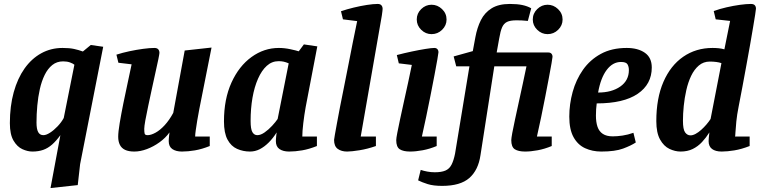

<svg xmlns="http://www.w3.org/2000/svg" viewBox="-20 -758 3870 973"><path d="M236 195 286 -73Q265 -44 244 -25.5Q223 -7 199 1.5Q175 10 144 10Q120 10 93.5 -2Q67 -14 48.5 -45.5Q30 -77 30 -134Q30 -220 49.5 -290.5Q69 -361 104.5 -411Q140 -461 189 -488Q238 -515 297 -515Q332 -515 355 -510Q378 -505 400 -497L440 -530L503 -521L386 74L374 180ZM200 -73Q214 -73 233.5 -85.5Q253 -98 272 -118Q291 -138 303 -160L357 -430Q350 -436 335 -441.5Q320 -447 300 -447Q268 -447 245 -428.5Q222 -410 206.5 -378.5Q191 -347 182 -307Q173 -267 169 -223Q165 -179 165 -137Q165 -104 173.5 -88.5Q182 -73 200 -73Z M661 10Q632 10 614 1.5Q596 -7 587.5 -24Q579 -41 579 -65Q579 -89 586.5 -134Q594 -179 605 -233.5Q616 -288 627.5 -340.5Q639 -393 647 -432L580 -440L570 -481Q601 -491 636.5 -498.5Q672 -506 705.5 -510.5Q739 -515 762 -515Q776 -515 782 -508Q788 -501 788 -490Q788 -485 782.5 -458Q777 -431 768 -391.5Q759 -352 749.5 -307Q740 -262 731 -220.5Q722 -179 716.5 -148Q711 -117 711 -105Q711 -89 713 -81Q715 -73 728 -73Q745 -73 768 -85.5Q791 -98 814.5 -123.5Q838 -149 858 -186L916 -502L1052 -517L990 -205Q984 -175 979.5 -147Q975 -119 972 -98Q969 -77 969 -66H1043V-18Q1003 -2 968 4Q933 10 902 10Q872 10 853.5 -2.5Q835 -15 835 -43Q835 -47 835.5 -54.5Q836 -62 837 -71Q838 -80 839 -87Q819 -59 788.5 -37Q758 -15 724.5 -2.5Q691 10 661 10Z M1247 10Q1212 10 1181.5 -3.5Q1151 -17 1133 -50.5Q1115 -84 1115 -143Q1115 -256 1153 -339.5Q1191 -423 1254.5 -469Q1318 -515 1393 -515Q1422 -515 1452 -508.5Q1482 -502 1494 -498L1520 -533L1588 -523L1529 -215Q1522 -176 1517 -134Q1512 -92 1512 -66H1586V-18Q1546 -2 1511 4Q1476 10 1445 10Q1415 10 1396.5 -2.5Q1378 -15 1378 -43Q1378 -47 1378.5 -54.5Q1379 -62 1380 -71Q1381 -80 1382 -87Q1364 -58 1342 -36Q1320 -14 1296.5 -2Q1273 10 1247 10ZM1284 -73Q1301 -73 1321 -87Q1341 -101 1359 -120.5Q1377 -140 1387 -155L1443 -437Q1429 -443 1417.5 -445.5Q1406 -448 1392 -448Q1358 -448 1332 -424.5Q1306 -401 1287.5 -359Q1269 -317 1259.5 -262.5Q1250 -208 1250 -145Q1250 -104 1259 -88.5Q1268 -73 1284 -73Z M1739 10Q1710 10 1691.5 -3.5Q1673 -17 1673 -49Q1673 -53 1677 -75Q1681 -97 1687.5 -133Q1694 -169 1703 -215.5Q1712 -262 1723 -315.5Q1734 -369 1745 -426.5Q1756 -484 1767.5 -541Q1779 -598 1790 -651L1718 -660L1708 -701Q1737 -711 1772 -719.5Q1807 -728 1839.5 -733Q1872 -738 1894 -738Q1907 -738 1913 -731Q1919 -724 1919 -713Q1919 -710 1918 -701.5Q1917 -693 1915 -679L1808 -66H1885V-18Q1842 -3 1801.5 3.5Q1761 10 1739 10Z M2058 10Q2024 10 2006 -1.5Q1988 -13 1988 -48Q1988 -57 1993.5 -85.5Q1999 -114 2008 -156Q2017 -198 2027.5 -245.5Q2038 -293 2048.5 -341Q2059 -389 2067 -429L2001 -437L1991 -479Q2029 -489 2067 -497Q2105 -505 2136 -510Q2167 -515 2181 -515Q2191 -515 2196.5 -509Q2202 -503 2202 -493Q2202 -489 2196.5 -457.5Q2191 -426 2182 -378.5Q2173 -331 2162 -275.5Q2151 -220 2139.5 -165Q2128 -110 2118 -66H2193V-18Q2157 -3 2122 3.5Q2087 10 2058 10ZM2167 -585Q2137 -585 2114.5 -607Q2092 -629 2092 -659.5Q2092 -690 2114.5 -712Q2137 -734 2167 -734Q2197 -734 2220 -712.1Q2243 -690.2 2243 -659Q2243 -629 2220.5 -607Q2198 -585 2167 -585Z M2221 184Q2176 184 2147.5 175Q2119 166 2099 156L2112 103Q2127 108 2145.5 111.5Q2164 115 2183 115Q2217 115 2237 106.5Q2257 98 2268 77Q2279 56 2286 21L2359 -422H2292L2279 -472L2376 -499L2389 -569Q2398 -618 2417 -656Q2436 -694 2471.5 -716Q2507 -738 2564 -738Q2601 -738 2627 -732.5Q2653 -727 2672 -716L2655 -652Q2634 -654 2623.5 -654.5Q2613 -655 2597 -655Q2566 -655 2549.5 -647Q2533 -639 2524.5 -619.5Q2516 -600 2510 -564L2497 -492H2759Q2769 -492 2774.5 -486Q2780 -480 2780 -470Q2780 -466 2775 -437Q2770 -408 2761.5 -363.5Q2753 -319 2743 -267Q2733 -215 2722 -162.5Q2711 -110 2701 -66H2776V-18Q2740 -3 2705 3.5Q2670 10 2641 10Q2607 10 2589 -1.5Q2571 -13 2571 -48Q2571 -56 2576 -84Q2581 -112 2590 -152.5Q2599 -193 2609 -240Q2619 -287 2629.5 -334.5Q2640 -382 2648 -422H2485L2415 28Q2404 104 2358.5 144Q2313 184 2221 184ZM2755 -585Q2725 -585 2702.5 -607Q2680 -629 2680 -659Q2680 -690 2702.5 -712Q2725 -734 2755 -734Q2785 -734 2808 -712Q2831 -690 2831 -659Q2831 -629 2808.5 -607Q2786 -585 2755 -585Z M3027 10Q2982 10 2945 -7Q2908 -24 2886.5 -63Q2865 -102 2865 -167Q2865 -230 2882 -292Q2899 -354 2934.5 -404.5Q2970 -455 3025 -485Q3080 -515 3156 -515Q3213 -515 3248 -490.5Q3283 -466 3283 -416Q3283 -331 3211.5 -282.5Q3140 -234 3004 -234Q3002 -217 3001 -204.5Q3000 -192 3000 -172Q3000 -139 3008 -115.5Q3016 -92 3035 -79.5Q3054 -67 3085 -67Q3108 -67 3135 -71Q3162 -75 3190 -85L3202 -36Q3178 -20 3137.5 -5Q3097 10 3027 10ZM3011 -289Q3080 -289 3123.5 -319.5Q3167 -350 3167 -403Q3167 -420 3160 -432Q3153 -444 3127 -444Q3085 -444 3054.5 -403.5Q3024 -363 3011 -289Z M3429 10Q3401 10 3372.5 -3.5Q3344 -17 3325 -51Q3306 -85 3306 -144Q3306 -260 3342 -343Q3378 -426 3442.5 -470.5Q3507 -515 3591 -515Q3607 -515 3622 -513.5Q3637 -512 3651 -508L3680 -652L3607 -660L3597 -702Q3627 -713 3662 -721Q3697 -729 3729.5 -733.5Q3762 -738 3785 -738Q3799 -738 3805 -731.5Q3811 -725 3811 -714Q3811 -709 3807 -684Q3803 -659 3796.5 -620Q3790 -581 3781.5 -532.5Q3773 -484 3763 -430Q3753 -376 3743 -321.5Q3733 -267 3723 -217Q3715 -177 3711.5 -142.5Q3708 -108 3707 -87Q3706 -66 3705 -66H3779V-18Q3738 -2 3702 4Q3666 10 3637 10Q3606 10 3588.5 -3Q3571 -16 3571 -43Q3571 -50 3572 -60Q3573 -70 3574 -78.5Q3575 -87 3575 -87Q3558 -60 3537.5 -38Q3517 -16 3490.5 -3Q3464 10 3429 10ZM3479 -72Q3491 -72 3505 -79.5Q3519 -87 3533 -99.5Q3547 -112 3559.5 -126.5Q3572 -141 3581 -155L3636 -438Q3625 -442 3609.5 -444Q3594 -446 3577 -446Q3545 -446 3521.5 -426Q3498 -406 3482.5 -373.5Q3467 -341 3458 -301Q3449 -261 3445 -221Q3441 -181 3441 -146Q3441 -102 3452 -87Q3463 -72 3479 -72Z"/></svg>

Font: Manuale
Style: Italic
Weight: 400
Italic angle: -11°
Designer: Eduardo Tunni / Pablo Cosgaya
Foundry: Eduardo Tunni / Pablo Cosgaya
Version: Version 1.002